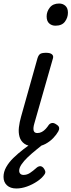

<svg xmlns="http://www.w3.org/2000/svg" viewBox="-53 -815 406 1091"><path d="M148 17Q107 17 86 2Q65 -13 58 -37.5Q51 -62 54.5 -92Q58 -122 67 -153L160 -484Q166 -503 176 -509Q186 -515 209 -515Q232 -515 242 -506.5Q252 -498 248 -484L142 -113Q138 -100 137 -87.5Q136 -75 141 -67Q146 -59 160 -59Q173 -59 185 -65.5Q197 -72 207 -83Q217 -94 224 -105Q231 -114 242 -116Q253 -118 267 -108Q282 -99 283 -88.5Q284 -78 278 -68Q268 -50 249.5 -30.5Q231 -11 205 3Q179 17 148 17ZM262 -669Q241 -669 226.5 -682Q212 -695 212 -722Q212 -749 230 -772Q248 -795 283 -795Q304 -795 318.5 -782Q333 -769 333 -743Q333 -715 316 -692Q299 -669 262 -669ZM40 256Q6 256 -13.5 238Q-33 220 -33 190Q-33 162 -18 135Q-3 108 22.5 83Q48 58 80.5 33Q113 8 148 -17L213 -18V-12Q183 12 155 34.5Q127 57 104.5 78.5Q82 100 69 119.5Q56 139 56 155Q56 166 62.5 172.5Q69 179 81 179Q100 179 117 168Q134 157 155 138Q162 131 172.5 129.5Q183 128 193 138Q200 146 203.5 156Q207 166 200 176Q186 197 158.5 215.5Q131 234 100 245Q69 256 40 256Z"/></svg>

Font: Playwrite TZ
Style: Regular
Weight: 400
Designer: Veronika Burian, José Scaglione
Foundry: TypeTogether
Version: Version 1.002